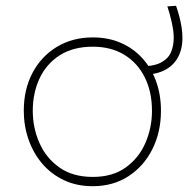

<svg xmlns="http://www.w3.org/2000/svg" viewBox="-20 -633 649 662"><path d="M300 9Q244 9 200 -12Q156 -33 125.2 -69.2Q94.5 -105.5 78.2 -152.5Q62 -199.5 62 -251Q62 -325 92.2 -382Q122.5 -439 176.2 -471.5Q230 -504 300 -504Q354 -504 397.2 -485Q440.5 -466 471.5 -431.5Q502.5 -397 518.8 -351Q535 -305 535 -251Q535 -178.5 505.8 -119.5Q476.5 -60.5 423.5 -25.8Q370.5 9 300 9ZM300 -23Q368.5 -23 413.8 -55.8Q459 -88.5 481.5 -140.5Q504 -192.5 504 -251Q504 -316.5 479.2 -366.2Q454.5 -416 408.8 -444Q363 -472 300 -472Q232.5 -472 186.2 -442.5Q140 -413 116.5 -362.8Q93 -312.5 93 -251Q93 -192.5 115.8 -140.5Q138.5 -88.5 184.5 -55.8Q230.5 -23 300 -23ZM477 -376 462 -404Q511 -404 536.2 -418Q561.5 -432 570.2 -454.5Q579 -477 579 -503Q579 -525 572.2 -555.8Q565.5 -586.5 557 -611L587 -613Q593 -596 598 -577.2Q603 -558.5 606 -539.5Q609 -520.5 609 -503Q609 -462.5 593 -434.2Q577 -406 547.5 -391Q518 -376 477 -376Z"/></svg>

Font: Commissioner Thin
Style: Regular
Weight: 100
Designer: Kostas Bartsokas
Foundry: Kostas Bartsokas
Version: Version 1.001;gftools[0.9.23]